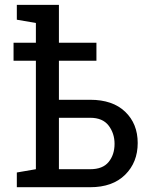

<svg xmlns="http://www.w3.org/2000/svg" viewBox="-20 -782 628 802"><path d="M50.3 0V-61.5L129.9 -75.2V-528.3H36.6V-603.5H129.9V-686L50.3 -699.7V-761.7H226.1V-603.5H382.8V-528.3H226.1V-365.2H356.9Q450.7 -365.2 502.9 -315.2Q555.2 -265.1 555.2 -184.6Q555.2 -104 502.7 -52Q450.2 0 356.9 0ZM226.1 -75.2H356.9Q409.2 -75.2 433.8 -105.5Q458.5 -135.7 458.5 -181.2Q458.5 -225.1 433.6 -257.6Q408.7 -290 356.9 -290H226.1Z"/></svg>

Font: Roboto Slab
Style: Regular
Weight: 400
Designer: Google
Version: Version 2.000; ttfautohint (v1.8.1.43-b0c9)